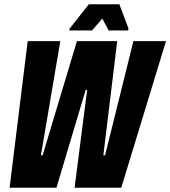

<svg xmlns="http://www.w3.org/2000/svg" viewBox="-20 -881 799 901"><path d="M25 0 110 -688H263L172 -152H180L341 -688H530L465 -152H473L606 -688H759L549 0H330L389 -459H382L245 0ZM305 -738 307 -747 397 -861H540L583 -747L581 -738H490L460 -794L412 -738Z"/></svg>

Font: Saira Condensed Black
Style: Italic
Weight: 900
Width: 3
Italic angle: -12°
Designer: Hector Gatti with collaboration of the Omnibus-Type team
Foundry: Omnibus-Type
Version: Version 1.101